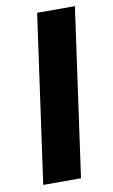

<svg xmlns="http://www.w3.org/2000/svg" viewBox="-82 -744 462 788"><g transform="rotate(-10 149.5 -350.0)"><path d="M288.3 -700 190.3 0H32.9L130.9 -700Z"/></g></svg>

Font: Pathway Extreme 8pt Thin 12pt
Style: Italic
Weight: 100
Italic angle: -8°
Version: Version 1.001;gftools[0.9.26]